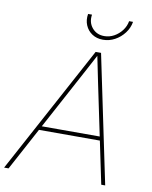

<svg xmlns="http://www.w3.org/2000/svg" viewBox="-112 -1003 851 1076"><g transform="rotate(10 313.5 -465.0)"><path d="M-13.2 0 379.4 -727.5H410.2L562 0H539.6L421.9 -563.5Q414.1 -602.5 406 -641.6Q397.9 -680.7 390.1 -719.7H398.9Q377.9 -680.7 357.4 -641.6Q336.9 -602.5 315.4 -563.5L12.2 0ZM133.8 -242.2 137.7 -264.6H499L495.1 -242.2ZM407.2 -801.8Q371.6 -801.8 345.5 -819.1Q319.3 -836.4 307.1 -865.5Q294.9 -894.5 300.8 -929.7H323.2Q315.9 -885.3 341.8 -854.2Q367.7 -823.2 411.1 -823.2Q440.4 -823.2 466.6 -837.6Q492.7 -852.1 511 -876.2Q529.3 -900.4 534.2 -929.7H556.6Q550.8 -894.5 528.8 -865.5Q506.8 -836.4 475.1 -819.1Q443.4 -801.8 407.2 -801.8Z"/></g></svg>

Font: Inter Thin
Style: Italic
Weight: 250
Italic angle: -9.3988°
Designer: Rasmus Andersson
Foundry: rsms
Version: Version 4.001;git-66647c0bb